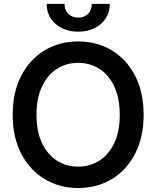

<svg xmlns="http://www.w3.org/2000/svg" viewBox="-20 -950 799 981"><path d="M379.4 10.7Q283.7 10.7 207.8 -35.2Q131.8 -81.1 88.4 -165Q44.9 -249 44.9 -363.3Q44.9 -478.5 88.4 -562.7Q131.8 -647 207.8 -692.6Q283.7 -738.3 379.4 -738.3Q475.6 -738.3 551.3 -692.6Q627 -647 670.4 -562.7Q713.9 -478.5 713.9 -363.3Q713.9 -249 670.4 -164.8Q627 -80.6 551.3 -34.9Q475.6 10.7 379.4 10.7ZM379.4 -98.6Q439.9 -98.6 488 -129.4Q536.1 -160.2 564 -219.2Q591.8 -278.3 591.8 -363.3Q591.8 -448.7 564 -508.1Q536.1 -567.4 488 -598.1Q439.9 -628.9 379.4 -628.9Q318.8 -628.9 270.8 -598.1Q222.7 -567.4 194.6 -508.1Q166.5 -448.7 166.5 -363.3Q166.5 -278.3 194.6 -219.2Q222.7 -160.2 270.8 -129.4Q318.8 -98.6 379.4 -98.6ZM379.4 -788.1Q332.5 -788.1 295.9 -806.4Q259.3 -824.7 238.8 -856.4Q218.3 -888.2 218.3 -930.2H309.6Q309.6 -898.9 329.1 -879.4Q348.6 -859.9 379.4 -859.9Q410.6 -859.9 429.9 -879.4Q449.2 -898.9 449.2 -930.2H541Q541 -888.2 520.5 -856.4Q500 -824.7 463.6 -806.4Q427.2 -788.1 379.4 -788.1Z"/></svg>

Font: Inter Cardless Tabular Medium
Style: Regular
Weight: 500
Designer: Rasmus Andersson
Foundry: rsms
Version: Version 4.000;git-4fc901f